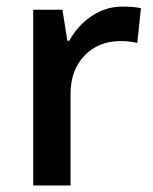

<svg xmlns="http://www.w3.org/2000/svg" viewBox="-20 -570 471 590"><path d="M356 -549.8Q390.6 -549.8 413.1 -544.9L401.9 -438Q377.4 -443.8 351.1 -443.8Q282.2 -443.8 239.5 -398.9Q196.8 -354 196.8 -282.2V0H82V-540H171.9L187 -444.8H192.9Q219.7 -493.2 262.9 -521.5Q306.2 -549.8 356 -549.8Z"/></svg>

Font: f1_44652          
Style: Regular
Weight: 600
Foundry: Ascender Corporation
Version: Version 1.10